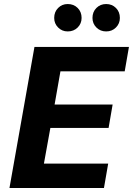

<svg xmlns="http://www.w3.org/2000/svg" viewBox="-20 -933 660 953"><path d="M27 0 151 -700H620L599 -579H280L251 -414H539L519 -298H230L198 -121H517L496 0ZM316 -777Q288 -777 268.5 -796.5Q249 -816 249 -844Q249 -874 268.5 -893.5Q288 -913 316 -913Q346 -913 365.5 -893.5Q385 -874 385 -844Q385 -816 365.5 -796.5Q346 -777 316 -777ZM507 -777Q478 -777 458.5 -796.5Q439 -816 439 -844Q439 -874 458.5 -893.5Q478 -913 507 -913Q536 -913 555.5 -893.5Q575 -874 575 -844Q575 -816 555.5 -796.5Q536 -777 507 -777Z"/></svg>

Font: DM Sans 9pt Black
Style: Italic
Weight: 900
Italic angle: -10°
Version: Version 4.004;gftools[0.9.30]